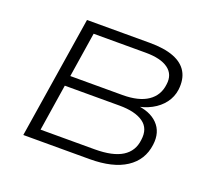

<svg xmlns="http://www.w3.org/2000/svg" viewBox="-90 -604 799 720"><g transform="rotate(20 309.0 -243.5)"><path d="M66 0 143 -487H393Q452 -487 489.5 -472.5Q527 -458 543.5 -429.5Q560 -401 555 -359Q551 -329 533 -305Q515 -281 486 -265.5Q457 -250 421 -245L422 -251Q481 -247 512 -215.5Q543 -184 536 -132Q528 -69 475.5 -34.5Q423 0 330 0ZM120 -41H336Q408 -41 445.5 -64.5Q483 -88 488 -134Q495 -181 462.5 -204Q430 -227 367 -227H149ZM156 -268H364Q429 -268 465 -292.5Q501 -317 506 -362Q512 -403 482 -425Q452 -447 392 -447H184Z"/></g></svg>

Font: Nunito Sans 10pt SemiExpanded ExtraLight
Style: Italic
Weight: 250
Width: 6
Italic angle: -9°
Designer: Vernon Adams
Foundry: Vernon Adams
Version: Version 3.101;gftools[0.9.27]